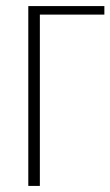

<svg xmlns="http://www.w3.org/2000/svg" viewBox="-20 -611 363 631"><path d="M73 0V-591H323V-563H111V0Z"/></svg>

Font: Alumni Sans ExtraLight
Style: Regular
Weight: 250
Version: Version 1.018